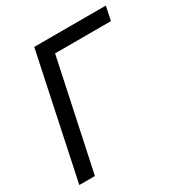

<svg xmlns="http://www.w3.org/2000/svg" viewBox="-166 -835 911 959"><g transform="rotate(-30 289.5 -355.0)"><path d="M16 0 166 -710H579L562 -630H240L106 0Z"/></g></svg>

Font: Raleway Medium
Style: Italic
Weight: 500
Italic angle: -12°
Designer: Matt McInerney, Pablo Impallari, Rodrigo Fuenzalida
Foundry: Matt McInerney, Pablo Impallari, Rodrigo Fuenzalida
Version: Version 4.026